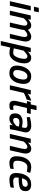

<svg xmlns="http://www.w3.org/2000/svg" viewBox="1802 -2534 948 4591"><g transform="rotate(90 2275.5 -238.0)"><path d="M114 0H8L123 -500H229ZM248 -576H140L167 -692H274Z M895 0H789L858 -296Q865 -330 865 -350Q865 -418 814 -419Q770 -419 697 -346Q694 -304 681 -248L624 0H518Q584 -284 586 -297Q592 -332 592 -353Q592 -418 539 -419Q520 -419 499 -406Q456 -378 417 -334L340 0H234L349 -500H451L440 -434Q474 -473 530 -499Q556 -511 586 -511Q620 -511 641.5 -498.5Q663 -486 675 -468Q687 -450 692 -432Q734 -472 794 -499Q823 -511 853 -511Q917 -511 944.5 -473Q972 -435 972 -377Q972 -348 965 -310Q961 -286 895 0Z M1064 216H960L1124 -500H1228L1213 -430Q1249 -471 1303 -498Q1329 -511 1357 -511Q1427 -511 1460.5 -467.5Q1494 -424 1494 -352Q1494 -291 1478.5 -227.5Q1463 -164 1432 -110.5Q1401 -57 1354 -23.5Q1307 10 1244 10Q1185 10 1116 -9ZM1244 -80Q1291 -80 1322.5 -125.5Q1354 -171 1370 -233.5Q1386 -296 1386 -346Q1386 -420 1324 -420Q1304 -420 1282 -405Q1238 -377 1190 -327L1136 -95Q1204 -80 1244 -80Z M1733 11Q1642 11 1595 -31.5Q1548 -74 1548 -166Q1548 -248 1578 -327.5Q1608 -407 1664.5 -458.5Q1721 -510 1801 -510Q1986 -510 1986 -330Q1986 -250 1958 -171.5Q1930 -93 1873.5 -41Q1817 11 1733 11ZM1733 -80Q1780 -80 1813.5 -118Q1847 -156 1864 -214Q1881 -272 1881 -332Q1881 -371 1862 -395.5Q1843 -420 1801 -420Q1754 -420 1721.5 -381.5Q1689 -343 1671.5 -284.5Q1654 -226 1654 -165Q1654 -83 1733 -80Z M2124 0H2018L2134 -500H2239L2221 -427Q2267 -463 2329 -492Q2358 -506 2389 -511L2359 -401Q2289 -381 2202 -336Z M2497 11Q2441 11 2415 -18.5Q2389 -48 2389 -91Q2389 -136 2404 -193L2455 -409H2395L2419 -500H2476L2508 -638H2614L2582 -500H2704L2681 -409H2561L2509 -185Q2499 -143 2499 -116Q2499 -80 2538 -80Q2568 -80 2610 -85L2602 -8Q2560 11 2497 11Z M2826 11Q2691 11 2691 -115V-124Q2691 -217 2749 -261Q2807 -305 2899 -305Q2945 -305 3023 -288L3035 -339Q3038 -353 3038 -364Q3038 -393 3018 -406.5Q2998 -420 2968 -420Q2891 -420 2800 -406L2782 -404L2779 -480Q2895 -511 2991 -511Q3059 -511 3102 -476.5Q3145 -442 3145 -381Q3145 -362 3140 -339L3121 -263L3122 -262L3094 -140Q3083 -91 3070 -2L2965 2L2969 -31L2977 -71Q2977 -70 2956 -49.5Q2935 -29 2901 -9Q2867 11 2826 11ZM2854 -80Q2880 -80 2904 -92Q2928 -104 2949.5 -120Q2971 -136 2992 -158L3006 -215Q2934 -229 2905 -229Q2799 -229 2799 -137Q2799 -106 2812.5 -93Q2826 -80 2854 -80Z M3573 0H3467Q3533 -284 3535 -297Q3541 -332 3541 -353Q3541 -386 3530 -402.5Q3519 -419 3488 -419Q3468 -419 3447.5 -405.5Q3427 -392 3406.5 -375Q3386 -358 3365 -334L3288 0H3182L3297 -500H3399L3387 -433Q3421 -471 3477 -499Q3502 -511 3531 -511Q3597 -511 3624 -472Q3651 -433 3651 -377Q3651 -350 3644 -313Q3640 -293 3573 0Z M3874 11Q3803 11 3759 -29Q3715 -69 3715 -153Q3715 -245 3742.5 -327Q3770 -409 3828 -460Q3886 -511 3977 -511Q4035 -511 4114 -486L4087 -407Q4015 -419 3972 -419Q3920 -419 3887 -381Q3854 -343 3838.5 -286.5Q3823 -230 3823 -174Q3823 -81 3910 -81Q3962 -81 4021 -92L4013 -12Q3946 11 3874 11Z M4276 11Q4116 11 4116 -148Q4116 -211 4130.5 -274.5Q4145 -338 4177 -391Q4247 -510 4388 -510Q4550 -510 4550 -374Q4550 -279 4482 -245Q4414 -211 4271 -211H4228Q4222 -187 4222 -154Q4222 -115 4246.5 -97.5Q4271 -80 4306 -80Q4385 -80 4471 -98L4460 -17Q4413 -3 4344 6Q4311 11 4276 11ZM4289 -291Q4373 -291 4409 -309.5Q4445 -328 4445 -373Q4445 -427 4382 -427Q4276 -427 4241 -291Z"/></g></svg>

Font: Storia Sans SemiBold
Style: Italic
Weight: 600
Italic angle: -13°
Designer: Campivisivi
Foundry: Accademia di Belle Arti di Urbino and students of MA course of Visual design
Version: Version 60.001;May 25, 2020;FontCreator 12.0.0.2522 64-bit